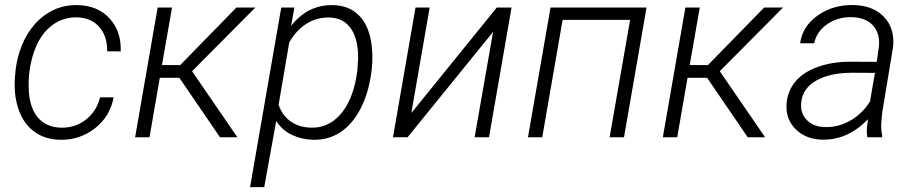

<svg xmlns="http://www.w3.org/2000/svg" viewBox="-20 -559 3726 782"><path d="M227.1 -39.1Q284.7 -37.1 328.9 -71Q373 -105 387.7 -162.6H442.9Q428.2 -84 366 -35.9Q303.7 12.2 224.1 10.3Q160.2 8.8 116.7 -24.9Q73.2 -58.6 54 -118.2Q34.7 -177.7 41.5 -252.4L43.5 -273.4Q49.3 -324.7 68.6 -373Q87.9 -421.4 120.1 -458.7Q152.3 -496.1 197 -517.8Q241.7 -539.6 297.9 -538.1Q378.9 -536.1 426.8 -483.4Q474.6 -430.7 471.7 -349.6L416.5 -350.1Q417.5 -411.1 384.8 -448.7Q352.1 -486.3 295.4 -488.3Q234.9 -490.2 188.5 -453.1Q142.1 -416 118.7 -348.1Q95.2 -280.3 96.7 -204.1Q98.1 -125.5 131.8 -83.3Q165.5 -41 227.1 -39.1Z M710.4 -242.2H630.9L588.9 0H530.3L622.1 -528.3H680.7L639.6 -293.9H713.9L942.9 -528.3H1020L762.2 -269L946.8 0H876Z M1011.7 0ZM1255.9 10.3Q1210.4 9.3 1170.2 -9Q1129.9 -27.3 1105 -66.4L1056.2 203.1H998.5L1125.5 -528.3H1179.2L1165.5 -453.6Q1234.4 -541 1337.9 -538.1Q1412.1 -536.1 1453.6 -482.9Q1495.1 -429.7 1496.6 -332Q1497.1 -301.3 1493.7 -272.5L1491.7 -258.8Q1479.5 -173.3 1445.8 -111.3Q1412.1 -49.3 1363.8 -18.8Q1315.4 11.7 1255.9 10.3ZM1435.5 -272.5 1438.5 -318.8Q1439.9 -397 1410.2 -441.4Q1380.4 -485.8 1321.8 -487.8Q1270.5 -488.8 1228.8 -462.6Q1187 -436.5 1158.2 -386.7L1114.7 -132.3Q1130.4 -87.4 1164.3 -64Q1198.2 -40.5 1245.6 -39.1Q1316.4 -36.6 1365.5 -92Q1414.6 -147.5 1431.6 -246.6Z M2003.4 -528.3H2063.5L1971.7 0H1913.1L1988.3 -429.2L1640.1 0H1580.6L1672.4 -528.3H1730L1655.3 -98.6Z M2521.5 0H2462.9L2546.4 -478H2271.5L2188.5 0H2130.4L2222.2 -528.3H2613.3Z M2859.9 -242.2H2780.3L2738.3 0H2679.7L2771.5 -528.3H2830.1L2789.1 -293.9H2863.3L3092.3 -528.3H3169.4L2911.6 -269L3096.2 0H3025.4Z M3179.2 0ZM3512.2 0Q3509.8 -18.6 3510.7 -37.1L3515.1 -73.7Q3478.5 -34.2 3431.4 -11.7Q3384.3 10.7 3329.6 9.8Q3262.7 8.8 3220.9 -32.5Q3179.2 -73.7 3183.6 -136.2Q3187.5 -188.5 3219.5 -226.8Q3251.5 -265.1 3310.5 -286.4Q3369.6 -307.6 3442.9 -307.6L3550.8 -307.1L3559.6 -367.7Q3565.4 -421.9 3536.1 -454.6Q3506.8 -487.3 3449.7 -489.3Q3392.1 -490.2 3349.4 -460.7Q3306.6 -431.2 3295.9 -382.8H3238.8Q3248.5 -452.1 3310.1 -495.8Q3371.6 -539.6 3455.6 -538.6Q3537.1 -536.6 3581.3 -489.3Q3625.5 -441.9 3617.2 -366.2L3573.2 -100.6L3569.3 -58.1Q3567.9 -31.7 3573.2 -5.9L3572.3 0ZM3339.4 -41.5Q3393.1 -39.6 3442.1 -67.1Q3491.2 -94.7 3523.4 -145.5L3543.5 -262.2L3450.2 -262.7Q3361.3 -262.7 3305.2 -231.2Q3249 -199.7 3243.2 -141.1Q3238.8 -98.1 3265.9 -70.3Q3293 -42.5 3339.4 -41.5Z"/></svg>

Font: Roboto Light
Style: Italic
Weight: 300
Italic angle: -12°
Designer: Google
Version: Version 2.134; 2016; ttfautohint (v1.6)